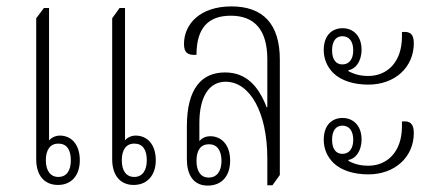

<svg xmlns="http://www.w3.org/2000/svg" viewBox="-20 -574 1352 599"><path d="M161 3C203 3 229 -27 229 -74C229 -124 202 -151 167 -151C151 -151 139 -143 133 -136V-549H117L93 -517V-77C93 -26 119 3 161 3ZM397 3C439 3 466 -27 466 -74C466 -124 439 -151 403 -151C388 -151 375 -143 370 -136V-549H353L330 -517V-77C330 -26 356 3 397 3ZM162 -22C137 -22 123 -42 123 -74C123 -107 137 -126 162 -126C188 -126 201 -107 201 -74C201 -42 188 -22 162 -22ZM399 -22C373 -22 360 -42 360 -74C360 -106 373 -126 399 -126C425 -126 438 -107 438 -74C438 -42 424 -22 399 -22Z M628 5C672 5 698 -25 698 -73C698 -122 671 -149 636 -149C619 -149 608 -141 602 -134V-190C602 -272 632 -319 684 -319C759 -319 814 -225 814 -79V4H830L853 -28V-388C853 -500 800 -554 702 -554C602 -554 554 -497 554 -437C554 -410 565 -401 593 -403C593 -488 631 -525 700 -525C774 -525 814 -481 814 -389V-240L812 -239C786 -307 747 -348 682 -348C610 -348 563 -299 563 -180V-77C563 -35 579 5 628 5ZM631 -20C607 -20 593 -39 593 -72C593 -105 606 -124 632 -124C657 -124 671 -105 671 -72C671 -39 656 -20 631 -20Z M1129 -310C1213 -310 1271 -365 1271 -439C1271 -467 1260 -477 1234 -474V-460C1234 -379 1187 -337 1129 -337C1097 -337 1079 -346 1067 -352V-355C1088 -358 1108 -381 1108 -419C1108 -463 1081 -486 1049 -486C1015 -486 990 -463 990 -418C990 -388 1002 -364 1020 -346C1045 -322 1084 -310 1129 -310ZM1048 -373C1027 -373 1016 -390 1016 -417C1016 -444 1027 -461 1048 -461C1070 -461 1082 -444 1082 -417C1082 -390 1070 -373 1048 -373ZM1129 -30C1213 -30 1271 -85 1271 -159C1271 -187 1260 -198 1234 -195V-180C1234 -99 1187 -57 1129 -57C1097 -57 1079 -66 1067 -72V-75C1088 -78 1108 -101 1108 -139C1108 -183 1081 -206 1049 -206C1015 -206 990 -183 990 -138C990 -108 1002 -84 1020 -66C1045 -42 1084 -30 1129 -30ZM1048 -94C1027 -94 1016 -111 1016 -138C1016 -165 1027 -182 1048 -182C1070 -182 1082 -165 1082 -138C1082 -111 1070 -94 1048 -94Z"/></svg>

Font: Noto Serif Thai ExtraCondensed ExtraLight
Style: Regular
Weight: 200
Width: 2
Designer: Monotype Design Team
Foundry: Monotype Imaging Inc.
Version: Version 2.002